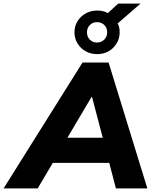

<svg xmlns="http://www.w3.org/2000/svg" viewBox="-80 -1055 863 1075"><path d="M-60 0 382 -705H528L745 0H569L522 -180L573 -143H173L235 -176L131 0ZM433 -513 278 -251 256 -284H536L505 -247L435 -513ZM464 -752Q428 -752 399.5 -768Q371 -784 354 -812Q337 -840 337 -874Q337 -909 354 -936.5Q371 -964 400 -980Q429 -996 464 -996Q480 -996 495.5 -992.5Q511 -989 524 -982L582 -1035H707L579 -924Q585 -913 587.5 -900.5Q590 -888 590 -874Q590 -840 573 -812Q556 -784 528 -768Q500 -752 464 -752ZM463 -817Q488 -817 504 -833.5Q520 -850 520 -874Q520 -899 504 -915Q488 -931 463 -931Q439 -931 423 -915Q407 -899 407 -874Q407 -849 423 -833Q439 -817 463 -817Z"/></svg>

Font: Nunito Sans 12pt ExtraLight 12pt Black
Style: Italic
Weight: 900
Italic angle: -9°
Version: Version 3.101;gftools[0.9.27]